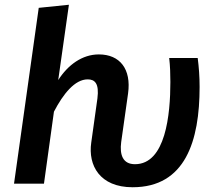

<svg xmlns="http://www.w3.org/2000/svg" viewBox="-20 -773 904 808"><path d="M538 15C760 15 820 -180 820 -407C820 -451 817 -490 812 -529H692C696 -495 697 -461 697 -428C697 -291 677 -82 548 -82C497 -82 483 -121 490 -175L519 -380C533 -482 485 -544 396 -544C326 -544 266 -500 225 -436L270 -753L143 -740L39 0H165L207 -303C246 -378 295 -439 349 -439C379 -439 398 -422 390 -359L364 -173C350 -77 400 15 538 15Z"/></svg>

Font: Fira Sans Medium
Style: Italic
Weight: 500
Italic angle: -8°
Designer: bBox Type GmbH & Carrois Corporate GbR & Edenspiekermann AG
Foundry: bBox Type GmbH & Carrois Corporate GbR & Edenspiekermann AG
Version: Version 4.301;PS 004.301;hotconv 1.0.88;makeotf.lib2.5.64775